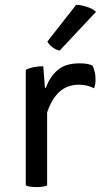

<svg xmlns="http://www.w3.org/2000/svg" viewBox="-20 -760 425 782"><path d="M167 -402.3Q166 -402.3 163.1 -402.3Q161.1 -423.8 156.2 -490.2Q134.8 -490.2 116.2 -486.3Q97.7 -482.4 85 -475.6Q85 -453.1 85 -407.2Q85 -306.6 85 -4.9Q91.8 -1 102.5 0Q113.3 2 128.9 2Q144.5 2 155.3 0Q165 -1 171.9 -4.9Q171.9 -103.5 171.9 -301.8Q190.4 -357.4 222.7 -386.7Q254.9 -415 300.8 -415Q319.3 -415 335 -411.1Q350.6 -407.2 363.3 -400.4Q365.2 -405.3 367.2 -414.1Q369.1 -423.8 369.1 -436.5Q369.1 -456.1 365.2 -468.8Q362.3 -482.4 356.4 -493.2Q347.7 -497.1 334 -500Q320.3 -502 303.7 -502Q246.1 -502 214.8 -474.6Q182.6 -447.3 167 -402.3ZM371.1 -711.9Q356.4 -725.6 333 -732.4Q309.6 -740.2 290 -740.2Q251 -690.4 172.9 -590.8Q180.7 -577.1 192.4 -568.4Q205.1 -558.6 222.7 -553.7Q272.5 -606.4 371.1 -711.9Z"/></svg>

Font: cl
Style: Regular
Weight: 400
Designer: Mitja Miklavcic
Version: Version 1.0